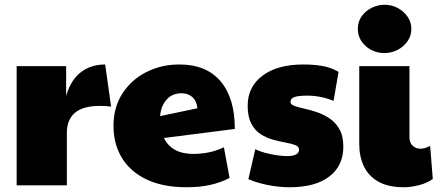

<svg xmlns="http://www.w3.org/2000/svg" viewBox="-20 -779 1840 807"><path d="M50 0V-501H258V-376Q278 -444 320.5 -476Q363 -508 422 -508L447 -331Q423 -334 400 -334Q261 -334 261 -220V0Z M793 -132Q822 -132 854.5 -138Q887 -144 921 -160L945 -31Q908 -12 864.5 -2Q821 8 765 8Q664 8 595.5 -25Q527 -58 492 -116Q457 -174 457 -250Q457 -328 494.5 -386Q532 -444 595 -476Q658 -508 734 -508Q847 -508 907 -437.5Q967 -367 967 -237L669 -199Q702 -132 793 -132ZM653 -291 810 -324Q806 -356 788 -371.5Q770 -387 743 -387Q703 -387 679.5 -359.5Q656 -332 653 -291Z M1198 8Q1153 8 1107 -1Q1061 -10 1024 -26L1053 -152Q1076 -140 1116 -131.5Q1156 -123 1187 -123Q1237 -123 1237 -150Q1237 -163 1221.5 -169Q1206 -175 1181.5 -179.5Q1157 -184 1129 -191.5Q1101 -199 1076.5 -214.5Q1052 -230 1036.5 -259Q1021 -288 1021 -335Q1021 -414 1083.5 -461Q1146 -508 1255 -508Q1297 -508 1333.5 -502Q1370 -496 1403 -477L1382 -355Q1329 -377 1271 -377Q1234 -377 1217.5 -371Q1201 -365 1201 -351Q1201 -340 1217 -334Q1233 -328 1258.5 -322.5Q1284 -317 1312 -307.5Q1340 -298 1365.5 -281Q1391 -264 1407 -235.5Q1423 -207 1423 -162Q1423 -82 1364 -37Q1305 8 1198 8Z M1678 8Q1611 8 1569.5 -16Q1528 -40 1509 -81Q1490 -122 1490 -173V-501H1701V-202Q1701 -179 1714.5 -166.5Q1728 -154 1747 -154Q1767 -154 1788 -166L1799 -27Q1777 -10 1742 -1Q1707 8 1678 8ZM1596 -556Q1550 -556 1517 -585.5Q1484 -615 1484 -658Q1484 -688 1500 -710.5Q1516 -733 1542 -746Q1568 -759 1596 -759Q1627 -759 1652.5 -745Q1678 -731 1693.5 -708Q1709 -685 1709 -658Q1709 -628 1692.5 -605Q1676 -582 1650.5 -569Q1625 -556 1596 -556Z"/></svg>

Font: Paytone One
Style: Regular
Weight: 400
Designer: Vernon Adams
Foundry: Vernon Adams
Version: Version 1.002; ttfautohint (v1.8.4.7-5d5b);gftools[0.9.23]